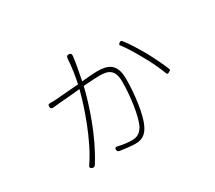

<svg xmlns="http://www.w3.org/2000/svg" viewBox="-119 -828 1218 1089"><g transform="rotate(-30 490.0 -283.5)"><path d="M779 -364C806 -317 828 -268 842 -231C846 -220 850 -220 861 -226C870 -231 874 -234 870 -243C855 -280 831 -330 804 -380C775 -430 745 -480 719 -511C714 -517 710 -516 703 -512C695 -507 691 -502 697 -495C723 -462 752 -413 779 -364ZM336 -393 372 -397 371 -391C347 -297 284 -110 205 4C197 14 199 22 211 27C220 31 229 27 234 18C322 -122 374 -287 400 -390L402 -400C445 -403 485 -406 508 -406C569 -406 604 -389 604 -310C604 -216 586 -91 560 -40C538 -3 513 4 486 4C464 4 431 1 399 -7C386 -11 378 -7 380 7C381 15 386 20 394 21C426 26 466 31 495 31C529 31 562 19 585 -29C613 -84 631 -212 631 -314C631 -418 576 -434 509 -434C490 -434 452 -431 408 -427C419 -482 431 -548 433 -569C433 -572 434 -574 434 -577C436 -589 432 -597 420 -598C408 -599 402 -593 401 -581C398 -526 389 -471 379 -424C320 -420 260 -414 230 -412C217 -411 203 -411 191 -411C178 -412 173 -407 174 -394C175 -383 181 -379 192 -380C204 -381 217 -383 230 -384L301 -390Z"/></g></svg>

Font: GenSenRounded2 TW EL
Style: Regular
Weight: 250
Version: Version 2.100;PS 2.1;hotconv 16.6.51;makeotf.lib2.5.65220 DE